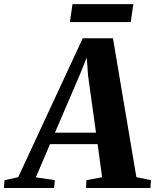

<svg xmlns="http://www.w3.org/2000/svg" viewBox="-98 -936 772 956"><path d="M-78.5 0 -75.5 -39 -7.5 -53.5 314 -745.5H464.5L581 -54L653.5 -39L651 0H330.5L332.5 -39L410.5 -53.5L388 -218.5H151L80.5 -53L175 -39L171.5 0ZM175.5 -275.5H380L340.5 -559.5L334 -649.5L303 -572.5ZM263 -915.5H566L553 -826H250Z"/></svg>

Font: Merriweather 60pt ExtraBold
Style: Italic
Weight: 800
Italic angle: -7.8°
Version: Version 2.101